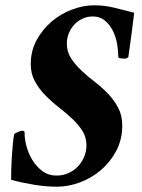

<svg xmlns="http://www.w3.org/2000/svg" viewBox="-20 -694 535 724"><path d="M334 -674Q376 -674 410.5 -665Q445 -656 486 -646Q477 -569 464 -479Q459 -474 456 -473.5Q453 -473 448 -473Q443 -473 434.5 -474Q426 -475 426 -480Q426 -502 421.5 -528.5Q417 -555 405.5 -578Q394 -601 375.5 -616.5Q357 -632 330 -632Q309 -632 291 -623.5Q273 -615 260 -601Q247 -587 239.5 -568.5Q232 -550 232 -529Q232 -499 247.5 -475Q263 -451 286 -429Q309 -407 336.5 -386Q364 -365 387 -341Q410 -317 425.5 -288Q441 -259 441 -221Q441 -168 418.5 -125.5Q396 -83 361 -53Q326 -23 282 -6.5Q238 10 195 10Q153 10 107.5 2.5Q62 -5 22 -16Q22 -35 22.5 -57Q23 -79 24.5 -101.5Q26 -124 28 -146Q30 -168 33 -187Q37 -192 48 -196.5Q59 -201 63 -201Q73 -201 73 -194Q72 -174 79 -146Q86 -118 101 -92.5Q116 -67 139 -49.5Q162 -32 194 -32Q217 -32 237.5 -41Q258 -50 273 -65.5Q288 -81 297 -102Q306 -123 306 -146Q306 -177 290.5 -201Q275 -225 251.5 -247Q228 -269 201 -290Q174 -311 150.5 -335Q127 -359 111.5 -387.5Q96 -416 96 -452Q96 -502 118 -542.5Q140 -583 174.5 -612.5Q209 -642 251.5 -658Q294 -674 334 -674Z"/></svg>

Font: Vermiglione
Style: Bold Italic
Weight: 700
Italic angle: -11°
Version: Version 1.000